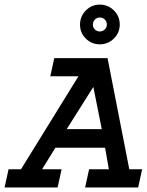

<svg xmlns="http://www.w3.org/2000/svg" viewBox="-26 -825 645 845"><path d="M212.9 -569.3H447.3L543 -80.1H599.6L582 0H348.6L366.2 -80.1H453.1L436.5 -174.8H217.8L159.2 -80.1H245.1L227.5 0H-5.9L11.7 -80.1H66.4L319.3 -489.3H195.3ZM421.9 -256.8 384.8 -442.4 267.6 -256.8ZM501 -716.8Q501 -680.7 475.1 -655.3Q449.2 -629.9 413.1 -629.9Q377 -629.9 351.6 -655.3Q326.2 -680.7 326.2 -716.8Q326.2 -752.9 351.6 -778.8Q377 -804.7 413.1 -804.7Q449.2 -804.7 475.1 -779.3Q501 -753.9 501 -716.8ZM444.3 -716.8Q444.3 -730.5 435.1 -739.3Q425.8 -748 413.1 -748Q400.4 -748 391.6 -738.8Q382.8 -729.5 382.8 -716.8Q382.8 -704.1 391.6 -695.3Q400.4 -686.5 413.1 -686.5Q425.8 -686.5 435.1 -695.3Q444.3 -704.1 444.3 -716.8Z"/></svg>

Font: Thabit-Bold-Oblique
Style: Bold Oblique
Weight: 700
Designer: Regenerated by Nadim Shaikli
Foundry: MAK Alagha
Version: 0.01